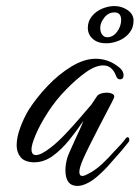

<svg xmlns="http://www.w3.org/2000/svg" viewBox="-20 -610 461 634"><path d="M236 4Q196 4 196 -48Q196 -66 202 -88Q204 -95 211 -111Q218 -127 227 -146.5Q236 -166 244 -183.5Q252 -201 255 -211Q234 -179 208.5 -147.5Q183 -116 154 -95Q125 -74 92 -74Q61 -75 48 -91Q35 -107 35 -130Q35 -157 47 -189Q59 -221 74 -246Q100 -287 137 -326Q174 -365 216 -390.5Q258 -416 296 -416Q316 -416 335 -409.5Q354 -403 373 -388Q388 -376 388 -362Q388 -348 376 -348Q367 -348 363 -360Q350 -394 321 -394Q295 -394 263 -371Q231 -348 200 -316Q165 -281 138 -239Q111 -197 97 -163Q84 -132 84 -117Q84 -98 99 -98Q116 -98 149 -124Q171 -141 197 -168.5Q223 -196 246 -223Q269 -250 282 -265Q293 -282 300 -292Q304 -298 313 -301Q322 -304 332 -304Q344 -304 352 -299.5Q360 -295 356 -286Q352 -277 338.5 -251.5Q325 -226 308.5 -194Q292 -162 277.5 -133Q263 -104 256 -88Q242 -57 242 -42Q242 -29 252 -29Q259 -29 273 -37Q295 -48 317 -68.5Q339 -89 359 -112Q370 -123 379 -133Q388 -143 396 -154Q399 -157 401 -157Q407 -157 407 -148Q407 -143 403 -139Q392 -125 381 -112Q370 -99 358 -86Q347 -73 335.5 -60.5Q324 -48 312 -37Q290 -16 270.5 -6Q251 4 236 4ZM331 -467Q303 -467 286.5 -481.5Q270 -496 270 -518Q270 -540 283.5 -556.5Q297 -573 317.5 -581.5Q338 -590 358 -590Q382 -590 401.5 -576.5Q421 -563 421 -542Q421 -518 407 -501Q393 -484 372 -475.5Q351 -467 331 -467ZM334 -487Q353 -487 366.5 -505Q380 -523 380 -544Q380 -569 358 -569Q338 -569 324.5 -552Q311 -535 311 -518Q311 -504 317.5 -495.5Q324 -487 334 -487Z"/></svg>

Font: Birthstone Bounce
Style: Regular
Weight: 400
Designer: Robert E. Leuschke
Foundry: Rob Leuschke
Version: Version 1.010; ttfautohint (v1.8.3)